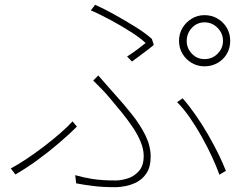

<svg xmlns="http://www.w3.org/2000/svg" viewBox="-20 -760 1040 799"><path d="M757 -590Q757 -559 778.5 -536.5Q800 -514 831 -514Q863 -514 885.5 -536.5Q908 -559 908 -590Q908 -621 885.5 -644Q863 -667 831 -667Q800 -667 778.5 -644Q757 -621 757 -590ZM725 -590Q725 -620 739.5 -644Q754 -668 778 -682.5Q802 -697 831 -697Q861 -697 885.5 -682.5Q910 -668 924 -644Q938 -620 938 -590Q938 -560 924 -536Q910 -512 885.5 -498Q861 -484 831 -484Q802 -484 778 -498Q754 -512 739.5 -536Q725 -560 725 -590ZM509 -525Q531 -539 552.5 -555Q574 -571 586 -581Q564 -602 525 -627Q486 -652 441.5 -676Q397 -700 358 -717L376 -740Q412 -724 457 -699Q502 -674 544.5 -647.5Q587 -621 612 -598L620 -573Q612 -566 601.5 -558Q591 -550 579 -541Q567 -532 554.5 -522.5Q542 -513 529 -504ZM293 -31Q328 -21 366 -15Q404 -9 462 -9Q483 -9 510 -17Q537 -25 557.5 -47.5Q578 -70 578 -111Q578 -139 565.5 -169.5Q553 -200 532 -231Q511 -262 486 -293Q461 -324 436 -353Q422 -370 403.5 -389Q385 -408 368 -425L389 -446Q403 -430 420.5 -410Q438 -390 454 -372Q494 -328 529 -284Q564 -240 585.5 -196Q607 -152 607 -108Q607 -66 590.5 -40.5Q574 -15 550 -2.5Q526 10 501.5 14.5Q477 19 462 19Q408 19 368 14Q328 9 297 3ZM893 -33Q881 -67 862 -108Q843 -149 819.5 -191Q796 -233 770 -270.5Q744 -308 717 -335L740 -351Q768 -319 795 -280Q822 -241 846 -199.5Q870 -158 889 -119Q908 -80 920 -49ZM300 -233Q270 -203 227 -166Q184 -129 136 -94Q88 -59 44 -34L25 -59Q55 -75 91 -99Q127 -123 163 -150.5Q199 -178 230.5 -205.5Q262 -233 282 -255Z"/></svg>

Font: Noto Sans JP
Style: Regular
Weight: 100
Designer: Ryoko NISHIZUKA 西塚涼子 (kana, bopomofo & ideographs); Paul D. Hunt (Latin, Greek & Cyrillic); Sandoll Communications 산돌커뮤니
Foundry: Adobe
Version: Version 2.004;hotconv 1.0.118;makeotfexe 2.5.65603